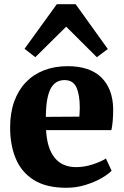

<svg xmlns="http://www.w3.org/2000/svg" viewBox="-20 -880 587 911"><path d="M295 11Q200 11 141.2 -25.5Q82.5 -62 55.2 -126.5Q28 -191 28 -275Q28 -344.5 47.5 -398.5Q67 -452.5 102.8 -489.8Q138.5 -527 188.8 -546.5Q239 -566 300.5 -566Q406 -566 460.5 -512.8Q515 -459.5 517 -364.5Q517 -330.5 514.8 -305.8Q512.5 -281 508.5 -262.5H198.5Q201 -219 211.2 -186.2Q221.5 -153.5 239.5 -131.2Q257.5 -109 283 -98Q308.5 -87 341.5 -87Q380.5 -87 420.5 -100.2Q460.5 -113.5 482.5 -128L509.5 -70Q494.5 -53.5 461.8 -34.8Q429 -16 385.5 -2.5Q342 11 295 11ZM197.5 -325.5 356.5 -326.5Q357 -337.5 357.8 -348.2Q358.5 -359 358.5 -370Q358.5 -430 342.8 -465Q327 -500 286 -500Q267.5 -500 251.8 -492.2Q236 -484.5 224 -465.8Q212 -447 205 -413Q198 -379 197.5 -325.5ZM147.5 -608.5 96.5 -648.5 249.5 -860H339L491.5 -647.5L439.5 -608.5L294 -753.5Z"/></svg>

Font: Merriweather 28pt Black
Style: Regular
Weight: 900
Version: Version 2.100